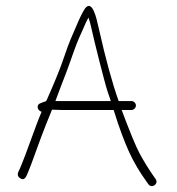

<svg xmlns="http://www.w3.org/2000/svg" viewBox="-20 -642 596 646"><path d="M437.3 -287C437.3 -294.9 430.3 -302 422.3 -302H379.2C357.4 -363.3 335 -445.3 312 -548C304.9 -579.6 291.1 -644.9 266.4 -614C258.8 -603.1 248.9 -583.3 236.8 -554.5C223.1 -521.9 213.7 -504.4 195.6 -450C181.1 -406.5 160.4 -357.9 137 -305C135.7 -303.7 134.7 -302.3 134 -301C132 -300.3 129.7 -299.7 127 -299L117 -295C99 -289 107.2 -268.8 120 -266C98 -214.6 70.5 -129.7 47 -75L41 -62C37.7 -52 41.5 -44.6 52.5 -40C58.9 -37.4 64.4 -40.7 69 -50L75 -64C79 -73.3 82.5 -82.2 85.5 -90.5C109.9 -158.2 124 -197.7 155 -273L186.4 -272H362.4C381 -211.4 399 -164.3 414.4 -130.5C429.9 -96.7 449.2 -63.9 472.3 -32L479.3 -22C491.3 -6 515.3 -24 503.3 -40L496.3 -50C479.7 -73.8 463.8 -99.6 448.8 -127.5C437.2 -149.2 417.3 -197.3 389.3 -272H422.3C430.3 -272 437.3 -279.1 437.3 -287ZM166.4 -302C177.9 -332.1 190.5 -367.3 202.9 -398.1C213.5 -424.6 233.7 -488.7 250 -523.3C264.6 -554.3 263.9 -557.3 277.6 -583C281 -574.6 284.6 -561.2 288.5 -542.7C295.1 -511.5 332.3 -362.3 341.8 -334.8C348.6 -314.9 352.3 -304 352.8 -302Z"/></svg>

Font: MewTooHand
Style: Condensed
Weight: 400
Designer: Mew Too, Robert Jablonski
Version: Version 0.77